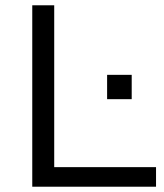

<svg xmlns="http://www.w3.org/2000/svg" viewBox="-20 -706 619 726"><path d="M102 0V-686H185V-74H570V0ZM385 -331V-423H478V-331Z"/></svg>

Font: Archivo SemiExpanded Light
Style: Regular
Weight: 300
Width: 6
Designer: Hector Gatti
Foundry: Omnibus-Type
Version: Version 2.001